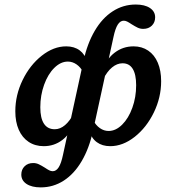

<svg xmlns="http://www.w3.org/2000/svg" viewBox="-20 -632 776 845"><path d="M73.8 136.3Q73.8 114.1 88.3 99.8Q102.8 85.5 126.3 85.5Q139.2 85.5 150.6 90.9Q161.9 96.2 177.7 106.1Q188.8 113.7 196.7 117.6Q204.6 121.5 212 121.5Q227.3 121.5 238.3 104.3Q249.3 87.2 257.2 49.6L347.3 -363.6Q364.1 -440.4 397 -496.4Q429.8 -552.4 476 -582.2Q522.1 -612.1 577.3 -612.1Q616.8 -612.1 639.8 -596.9Q662.8 -581.6 662.8 -555.7Q662.8 -533.5 648.3 -519.2Q633.8 -504.9 610.3 -504.9Q597.4 -504.9 586 -510.2Q574.7 -515.6 558.9 -525.5Q547.8 -533 539.9 -537Q532 -540.9 524.6 -540.9Q509.3 -540.9 498.3 -523.7Q487.3 -506.5 479.4 -469L389.3 -55.8Q372.5 21 339.6 77Q306.8 133 260.6 162.9Q214.5 192.7 159.3 192.7Q119.8 192.7 96.8 177.5Q73.8 162.3 73.8 136.3ZM47.4 -142.2Q47.4 -213.5 79.5 -279.6Q111.6 -345.7 163.7 -386.8Q215.9 -428 271.4 -428Q306.6 -428 330.4 -410.5Q354.2 -393 363.5 -360.2L346.6 -313.5Q335 -336 317 -348.5Q299 -361 278.6 -361Q247 -361 219 -333.3Q190.9 -305.6 174.2 -259.1Q157.4 -212.6 157.4 -159.8Q157.4 -112.1 173.4 -87.7Q189.4 -63.2 221 -63.2Q244.8 -63.2 266.2 -81.4Q287.7 -99.5 305.5 -134.8L303.9 -88.8Q290.1 -43.2 254.3 -15.9Q218.5 11.3 172.7 11.3Q134.6 11.3 106.2 -7.5Q77.8 -26.3 62.6 -60.8Q47.4 -95.3 47.4 -142.2ZM373.1 -56.5 390 -103.2Q401.6 -80.6 419.6 -68.1Q437.5 -55.6 458 -55.6Q489.6 -55.6 517.6 -83.4Q545.6 -111.1 562.4 -157.6Q579.2 -204 579.2 -256.8Q579.2 -304.5 564.1 -329Q549.1 -353.5 519.3 -353.5Q495.2 -353.5 473.2 -335.3Q451.1 -317.2 433.4 -281.9L434.9 -327.8Q449.1 -373.5 485.3 -400.7Q521.4 -428 567.7 -428Q604.6 -428 632.3 -409.2Q659.9 -390.4 674.5 -355.9Q689.2 -321.3 689.2 -274.5Q689.2 -203.2 657.1 -137.1Q625 -71 572.9 -29.8Q520.7 11.3 465.1 11.3Q430 11.3 406.2 -6.2Q382.4 -23.6 373.1 -56.5Z"/></svg>

Font: Playfair Micro SmCond SmLight
Style: Italic
Weight: 360
Width: 4
Italic angle: -15.6°
Designer: Claus Eggers Sørensen
Foundry: Claus Eggers Sørensen
Version: Version 2.203;Glyphs 3.3 (3326)